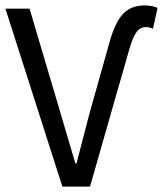

<svg xmlns="http://www.w3.org/2000/svg" viewBox="-20 -688 601 708"><path d="M210 0 0 -656H89L194 -302L258 -85H262Q271 -118 289 -189Q307 -260 319 -302L383 -529Q403 -603 432.5 -635.5Q462 -668 513 -668Q540 -668 561 -659L544 -582Q530 -588 518 -588Q497 -588 484 -570.5Q471 -553 459 -514L312 0Z"/></svg>

Font: Toshiba Sans
Style: Regular
Weight: 400
Designer: Paul D. Hunt
Foundry: Toshiba Corporation
Version: Version 2.020;PS 2.0;hotconv 1.0.86;makeotf.lib2.5.63406